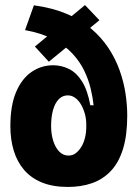

<svg xmlns="http://www.w3.org/2000/svg" viewBox="-20 -725 545 759"><path d="M248 14Q189 14 146 -3.5Q103 -21 75.5 -53Q48 -85 34.5 -129Q21 -173 21 -226Q21 -308 43.5 -361Q66 -414 104.5 -440.5Q143 -467 190 -467Q223 -467 252.5 -452.5Q282 -438 304 -403.5Q326 -369 337 -309H350Q347 -339 338.5 -374.5Q330 -410 313 -445.5Q296 -481 266.5 -513Q237 -545 191 -569.5Q145 -594 79 -606L114 -704Q187 -694 243 -670.5Q299 -647 340 -612Q381 -577 408.5 -535.5Q436 -494 452.5 -448Q469 -402 476 -356.5Q483 -311 483 -268Q483 -191 466.5 -137Q450 -83 418.5 -49.5Q387 -16 344 -1Q301 14 248 14ZM251 -110Q267 -110 279.5 -119.5Q292 -129 301.5 -144.5Q311 -160 316 -180.5Q321 -201 321 -222V-235Q321 -255 315.5 -275Q310 -295 300.5 -311.5Q291 -328 277.5 -338Q264 -348 248 -348Q227 -348 212 -332.5Q197 -317 189.5 -289.5Q182 -262 182 -227Q182 -196 190 -169.5Q198 -143 213.5 -126.5Q229 -110 251 -110ZM118 -541 316 -705 373 -645 173 -481Z"/></svg>

Font: Bricolage Grotesque 72pt SemiCondensed ExtraBold
Style: Regular
Weight: 800
Width: 4
Designer: Mathieu Triay
Foundry: Atelier Triay
Version: Version 1.001;gftools[0.9.33.dev8+g029e19f]